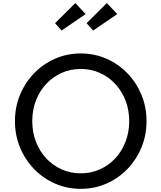

<svg xmlns="http://www.w3.org/2000/svg" viewBox="-20 -1178 1021 1214"><path d="M490.5 16Q404 16 328.5 -17Q253 -50 196 -108.8Q139 -167.5 106.8 -245.2Q74.5 -323 74.5 -412Q74.5 -501.5 106.8 -579Q139 -656.5 196 -715.2Q253 -774 328.5 -807Q404 -840 490.5 -840Q577 -840 652.5 -807Q728 -774 785 -715.2Q842 -656.5 874.2 -579Q906.5 -501.5 906.5 -412Q906.5 -323 874.2 -245.2Q842 -167.5 785 -108.8Q728 -50 652.5 -17Q577 16 490.5 16ZM490.5 -82Q555.5 -82 611.2 -107Q667 -132 708.8 -176.8Q750.5 -221.5 773.8 -281.8Q797 -342 797 -412Q797 -482 773.8 -542.2Q750.5 -602.5 708.8 -647.2Q667 -692 611.2 -717Q555.5 -742 490.5 -742Q425.5 -742 369.8 -717Q314 -692 272.2 -647.2Q230.5 -602.5 207.2 -542.2Q184 -482 184 -412Q184 -342 207.2 -281.8Q230.5 -221.5 272.2 -176.8Q314 -132 369.8 -107Q425.5 -82 490.5 -82ZM569 -985 527.5 -1031.5 655.5 -1158.5 721.5 -1089ZM369.5 -985 328 -1031.5 456.5 -1158.5 521.5 -1089Z"/></svg>

Font: Spartan Thin Medium
Style: Regular
Weight: 500
Version: Version 1.004